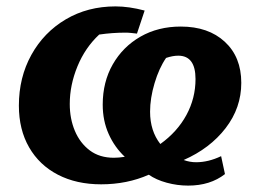

<svg xmlns="http://www.w3.org/2000/svg" viewBox="-20 -564 809 600"><path d="M568 16Q534 16 501 7Q468 -2 445 -18Q377 12 296 12Q219 12 161 -18Q103 -48 71 -103.5Q39 -159 39 -234Q39 -322 78 -392.5Q117 -463 185.5 -503.5Q254 -544 341 -544Q383 -544 432 -531L408 -459Q399 -460 390 -461Q381 -462 372 -462Q331 -462 290 -456Q246 -415 222 -356.5Q198 -298 198 -239Q198 -193 214 -155Q230 -117 260.5 -94Q291 -71 336 -71Q351 -71 370 -74Q338 -104 319.5 -145.5Q301 -187 301 -237Q301 -308 332.5 -363Q364 -418 419 -449.5Q474 -481 545 -481Q631 -481 682.5 -433.5Q734 -386 734 -305Q734 -227 685 -163.5Q636 -100 554 -64Q573 -57 593 -57Q631 -57 671 -76L683 -20Q637 16 568 16ZM449 -215Q449 -155 481 -114Q534 -152 562.5 -204.5Q591 -257 591 -317Q591 -390 537 -390Q520 -390 499 -383Q477 -351 463 -304Q449 -257 449 -215Z"/></svg>

Font: Piazzolla SC
Style: Bold Italic
Weight: 700
Italic angle: -11.3°
Designer: Juan Pablo del Peral
Foundry: Huerta Tipografica
Version: Version 1.330